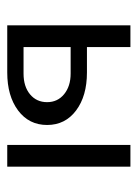

<svg xmlns="http://www.w3.org/2000/svg" viewBox="55 -435 380 530"><g transform="rotate(90 245.0 -170.0)"><path d="M50 0V-340H110V-220H180Q245 -220 285 -190Q325 -160 325 -110Q325 -60 285 -30Q245 0 180 0ZM110 -45H183Q219 -45 240.5 -63Q262 -81 262 -110Q262 -139 240 -157Q218 -175 183 -175H110ZM380 0V-340H440V0Z"/></g></svg>

Font: Glametrix
Style: Regular
Weight: 500
Designer: gluk
Foundry: gluk
Version: Version 0.40